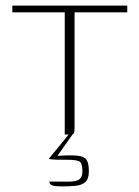

<svg xmlns="http://www.w3.org/2000/svg" viewBox="-20 -480 497 685"><path d="M24 -460H434V-436H246V-23Q246 -11 244 -5.5Q242 0 232 0H211V-436H24ZM201 185Q177 185 166.5 181.5Q156 178 156 168Q161 168 179.5 168Q198 168 224 168Q254 168 264 159Q274 150 274 131Q274 105 265.5 97.5Q257 90 220 90H189Q184 90 176.5 89.5Q169 89 163.5 88.5Q158 88 154 87Q156 84 165.5 72.5Q175 61 187.5 46Q200 31 210.5 17.5Q221 4 226 -2H240L185 76Q232 73 256.5 75.5Q281 78 289 90.5Q297 103 297 131Q297 159 284 170Q271 181 249 183Q227 185 201 185Z"/></svg>

Font: Genos ExtraLight
Style: Regular
Weight: 250
Designer: Robert E. Leuschke
Foundry: Robert E. Leuschke
Version: Version 1.010